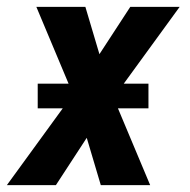

<svg xmlns="http://www.w3.org/2000/svg" viewBox="-35 -540 555 560"><path d="M-15 0 148 -224H75V-296H165L71 -520H214L255 -382L345 -520H489L326 -296H398V-224H309L403 0H259L218 -138L128 0Z"/></svg>

Font: Iosevka SS04 Extrabold Oblique
Style: Regular
Weight: 800
Italic angle: -9°
Monospace: yes
Designer: Belleve Invis
Foundry: Belleve Invis
Version: Version 19.0.0; ttfautohint (v1.8.4)